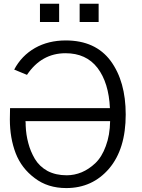

<svg xmlns="http://www.w3.org/2000/svg" viewBox="-20 -959 737 997"><path d="M187.5 -844.7Q187.5 -868.2 187.5 -939.5Q212.9 -939.5 287.1 -939.5Q287.1 -916 287.1 -844.7Q262.7 -844.7 187.5 -844.7ZM393.6 -844.7Q393.6 -868.2 393.6 -939.5Q418 -939.5 492.2 -939.5Q492.2 -916 492.2 -844.7Q467.8 -844.7 393.6 -844.7ZM31.2 -338.9Q31.2 -380.9 32.2 -397.5Q205.1 -397.5 550.8 -397.5Q544.9 -529.3 486.3 -606.4Q427.7 -682.6 320.3 -682.6Q195.3 -682.6 120.1 -570.3Q97.7 -579.1 53.7 -597.7Q91.8 -669.9 162.1 -710Q231.4 -749 321.3 -749Q475.6 -749 554.7 -642.6Q632.8 -536.1 632.8 -364.3Q632.8 -185.5 546.9 -84Q460 17.6 324.2 17.6Q227.5 17.6 160.2 -34.2Q91.8 -85 61.5 -163.1Q31.2 -242.2 31.2 -338.9ZM112.3 -330.1Q112.3 -325.2 113.3 -318.4Q113.3 -310.5 113.3 -307.6Q115.2 -258.8 127 -215.8Q137.7 -173.8 161.1 -133.8Q184.6 -94.7 226.6 -71.3Q269.5 -48.8 326.2 -48.8Q366.2 -48.8 404.3 -64.5Q441.4 -80.1 474.6 -111.3Q508.8 -143.6 529.3 -200.2Q550.8 -256.8 551.8 -330.1Q405.3 -330.1 112.3 -330.1Z"/></svg>

Font: Gothic A1
Style: Regular
Weight: 400
Designer: HanYang I&C Co.,Ltd.
Version: Version 2.50